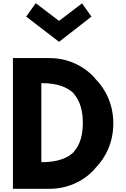

<svg xmlns="http://www.w3.org/2000/svg" viewBox="-20 -1176 791 1203"><path d="M144 -1072 350 -914 553 -1072 494 -1155 350 -1045 204 -1156ZM61 6 62 7H291C399 7 498 -37 568 -111L574 -118V-119C645 -190 690 -287 690 -403C690 -518 645 -615 574 -686V-687L568 -694C498 -768 399 -812 291 -812H62L61 -811ZM444 -226 443 -224C403 -184 339 -161 249 -160H239V-655H249C338 -654 401 -631 442 -591L443 -589V-588C482 -543 499 -480 499 -407C499 -334 484 -273 444 -227ZM568 -116ZM568 -699Z"/></svg>

Font: Hussar Woodtype
Style: SeBd
Weight: 900
Foundry: Cannot Into Space Fonts
Version: Version 1.07